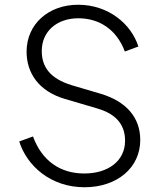

<svg xmlns="http://www.w3.org/2000/svg" viewBox="-20 -777 683 809"><path d="M336 12C473 12 571 -70 571 -187C571 -283 511 -350 404 -382L282 -418C191 -446 156 -495 156 -562C156 -646 221 -700 310 -700C400 -700 472 -651 506 -560L563 -581C533 -676 437 -757 309 -757C185 -757 92 -676 92 -559C92 -469 144 -392 254 -360L390 -320C458 -300 507 -261 507 -184C507 -99 436 -46 335 -46C232 -46 156 -101 119 -202L61 -181C93 -79 193 12 336 12Z"/></svg>

Font: Mluvka Light
Style: Regular
Weight: 300
Designer: Modified by Jiří Krblich, Original typeface by Gumpita Rahayu
Foundry: Gumpita Rahayu & Jiří Krblich
Version: Version 2.000;Glyphs 3.1.1 (3134)